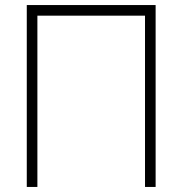

<svg xmlns="http://www.w3.org/2000/svg" viewBox="-20 -740 710 760"><path d="M86 0V-720H596V0H554V-678H128V0Z"/></svg>

Font: Vela Sans GX ExtLt
Style: Regular
Weight: 200
Designer: Principal design: Mikhail Sharanda - project Manrope.
Design modification: Ravid Balaliev
Foundry: Mikhail Sharanda
Version: Version 1.001